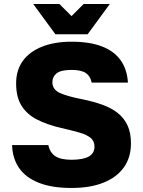

<svg xmlns="http://www.w3.org/2000/svg" viewBox="-20 -920 710 953"><path d="M335 13Q237 13 172 -13Q107 -39 74.5 -86.5Q42 -134 40 -200H220Q228 -162 255 -144.5Q282 -127 335 -127Q392 -127 420.5 -143Q449 -159 449 -192Q449 -219 430.5 -235Q412 -251 374 -262Q336 -273 283 -285Q214 -301 164 -326.5Q114 -352 87 -395Q60 -438 60 -506Q60 -572 93.5 -618Q127 -664 189 -688.5Q251 -713 335 -713Q427 -713 487.5 -689Q548 -665 579.5 -620Q611 -575 615 -510H435Q429 -542 406 -557.5Q383 -573 335 -573Q282 -573 261 -556Q240 -539 240 -512Q240 -475 278.5 -458Q317 -441 390 -427Q444 -416 488.5 -400Q533 -384 564.5 -359Q596 -334 613 -297.5Q630 -261 630 -208Q630 -139 595 -89.5Q560 -40 494 -13.5Q428 13 335 13ZM255 -750 145 -900H275L335 -840L395 -900H525L415 -750Z"/></svg>

Font: Golos Text
Style: Bold
Weight: 700
Designer: A.Korolkova, Vitaly Kuzmin
Foundry: ParaType Ltd
Version: Version 2.004